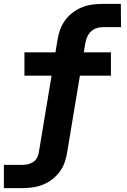

<svg xmlns="http://www.w3.org/2000/svg" viewBox="-35 -755 655 990"><path d="M-15 215V95H80Q94 95 108 92Q122 89 135 81Q148 73 155.5 59.5Q163 46 165 32L231 -365H91V-485H251L262 -552Q266 -578 275.5 -603.5Q285 -629 301.5 -651.5Q318 -674 341 -691Q364 -708 389.5 -718Q415 -728 441.5 -731.5Q468 -735 494 -735H588L589 -615H494Q478 -615 462 -609.5Q446 -604 433.5 -592Q421 -580 414.5 -564.5Q408 -549 405 -533L397 -485H537V-365H377L311 32Q307 58 298 83.5Q289 109 272 131.5Q255 154 232.5 171Q210 188 184 198Q158 208 131.5 211.5Q105 215 79 215Z"/></svg>

Font: Iosevka Heavy Extended
Style: Italic
Weight: 900
Width: 7
Italic angle: -9°
Monospace: yes
Designer: Belleve Invis
Foundry: Belleve Invis
Version: Version 32.5.0; ttfautohint (v1.8.4)